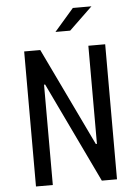

<svg xmlns="http://www.w3.org/2000/svg" viewBox="-61 -987 743 1034"><g transform="rotate(-5 310.0 -470.0)"><path d="M91 0H182V-542.5H188L447 -0.5H529V-730.5H438V-200H432L178 -730H91ZM347.5 -820H268L372.5 -940.5H473Z"/></g></svg>

Font: Monaspace Krypton
Style: Regular
Weight: 400
Designer: Riley Cran & the Lettermatic Team
Foundry: Lettermatic
Version: Version 1.200 (Monaspace Krypton)